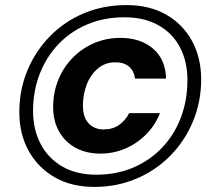

<svg xmlns="http://www.w3.org/2000/svg" viewBox="-20 -729 830 755"><path d="M351 6Q260 6 194 -32.5Q128 -71 92 -137Q56 -203 56 -288Q56 -376 88 -452.5Q120 -529 177 -587Q234 -645 310.5 -677Q387 -709 477 -709Q568 -709 633.5 -671.5Q699 -634 735 -568Q771 -502 771 -417Q771 -329 739 -252Q707 -175 650 -117Q593 -59 516.5 -26.5Q440 6 351 6ZM374 -125Q320 -125 278 -147.5Q236 -170 212.5 -211.5Q189 -253 189 -308Q189 -365 209 -414.5Q229 -464 265 -501Q301 -538 349 -559Q397 -580 454 -580Q532 -580 581.5 -538Q631 -496 633 -420H511Q507 -450 487.5 -467Q468 -484 434 -484Q393 -484 364 -459Q335 -434 320.5 -395Q306 -356 306 -314Q306 -268 328.5 -244Q351 -220 387 -220Q423 -220 448 -237.5Q473 -255 488 -284H609Q590 -236 554 -200Q518 -164 472 -144.5Q426 -125 374 -125ZM359 -42Q439 -42 505 -70.5Q571 -99 618.5 -149.5Q666 -200 691.5 -267.5Q717 -335 717 -414Q717 -487 688 -542.5Q659 -598 603.5 -629.5Q548 -661 469 -661Q389 -661 323 -633Q257 -605 209.5 -555Q162 -505 136 -438Q110 -371 110 -292Q110 -220 139.5 -163.5Q169 -107 224.5 -74.5Q280 -42 359 -42Z"/></svg>

Font: DM Sans 16pt ExtraBold
Style: Italic
Weight: 800
Italic angle: -10°
Version: Version 4.004;gftools[0.9.30]